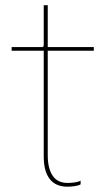

<svg xmlns="http://www.w3.org/2000/svg" viewBox="-20 -713 415 742"><path d="M239.5 8.5Q221 8.5 204.5 2.5Q188 -3.5 175.5 -17.2Q163 -31 156 -53.5Q149 -76 149 -109Q149 -119 149 -130.2Q149 -141.5 149 -154.5V-517H25V-531H134Q139.5 -531 142.8 -531.2Q146 -531.5 147.2 -533Q148.5 -534.5 148.8 -537.5Q149 -540.5 149 -546.5V-693H164.5V-531H342.5V-517H164.5V-161Q164.5 -147 164.5 -135Q164.5 -123 164.5 -113Q164.5 -62 183.5 -34Q202.5 -6 241.5 -6Q255 -6 269.8 -8.2Q284.5 -10.5 291.5 -15V-0.5Q284 4 269.2 6.2Q254.5 8.5 239.5 8.5Z"/></svg>

Font: Epilogue Thin
Style: Regular
Weight: 250
Designer: Tyler Finck
Foundry: Etcetera Type Co
Version: Version 2.111